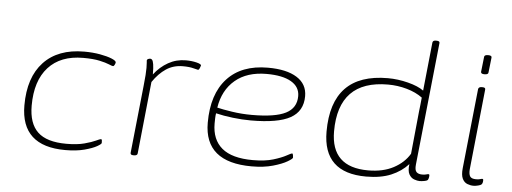

<svg xmlns="http://www.w3.org/2000/svg" viewBox="-50 -887 2744 1030"><g transform="rotate(5 1322.5 -372.5)"><path d="M329 6Q90 6 90 -214Q90 -365 167 -447Q244 -529 385 -529Q431 -529 470 -522Q509 -515 533.5 -505Q558 -495 558 -486Q558 -482 554 -473.5Q550 -465 545 -465Q540 -465 522.5 -472.5Q505 -480 471 -487.5Q437 -495 382 -495Q261 -495 195 -422.5Q129 -350 129 -216Q129 -120 177.5 -74Q226 -28 332 -28Q390 -28 429 -38.5Q468 -49 489 -59Q510 -69 515 -69Q520 -69 520.5 -61.5Q521 -54 521 -49Q521 -43 498 -30Q475 -17 432 -5.5Q389 6 329 6Z M695 2Q679 2 680 -10L718 -373Q722 -409 723.5 -432.5Q725 -456 725 -471Q725 -490 724 -498.5Q723 -507 723 -511Q723 -516 729 -519Q735 -522 742 -522Q747 -522 751.5 -516.5Q756 -511 759 -493.5Q762 -476 762 -439Q794 -481 837.5 -505.5Q881 -530 932 -530Q964 -530 990 -523.5Q1016 -517 1015 -509Q1014 -504 1010 -494.5Q1006 -485 1001 -485Q998 -485 976 -491Q954 -497 919 -497Q868 -497 829 -471Q790 -445 758 -398L718 -10Q717 2 699 2Z M1333 6Q1078 6 1078 -207Q1078 -361 1155 -445Q1232 -529 1374 -529Q1475 -529 1530.5 -494Q1586 -459 1586 -394Q1586 -313 1519.5 -276Q1453 -239 1307 -239Q1260 -239 1209.5 -245Q1159 -251 1118 -261Q1116 -248 1115.5 -234Q1115 -220 1115 -206Q1115 -119 1169.5 -73.5Q1224 -28 1336 -28Q1402 -28 1446 -41.5Q1490 -55 1514.5 -68.5Q1539 -82 1543 -82Q1547 -82 1548.5 -74Q1550 -66 1550 -60Q1550 -54 1523 -38Q1496 -22 1447 -8Q1398 6 1333 6ZM1310 -269Q1435 -269 1492 -298Q1549 -327 1549 -391Q1549 -441 1502.5 -468Q1456 -495 1370 -495Q1265 -495 1201 -441Q1137 -387 1122 -292Q1150 -285 1202.5 -277Q1255 -269 1310 -269Z M1949 7Q1717 7 1717 -215Q1717 -529 2020 -529Q2074 -529 2129 -515Q2184 -501 2214 -479L2241 -740Q2243 -752 2257 -752H2263Q2281 -752 2279 -740L2210 -80Q2207 -51 2217 -40.5Q2227 -30 2248 -30Q2262 -30 2269.5 -32.5Q2277 -35 2282 -35Q2287 -35 2287 -28Q2287 -21 2285 -13.5Q2283 -6 2280 -3Q2276 1 2262 3.5Q2248 6 2237 6Q2225 6 2208 0Q2191 -6 2180.5 -24.5Q2170 -43 2175 -80Q2138 -39 2083 -16Q2028 7 1949 7ZM1957 -27Q2037 -27 2093.5 -57Q2150 -87 2179 -136L2202 -367Q2204 -381 2206 -401.5Q2208 -422 2210 -441Q2175 -467 2125.5 -481Q2076 -495 2024 -495Q1757 -495 1757 -220Q1757 -27 1957 -27Z M2527 6Q2511 6 2494 -0.5Q2477 -7 2467.5 -26.5Q2458 -46 2462 -84L2507 -513Q2509 -525 2526 -525H2530Q2547 -525 2545 -513L2500 -80Q2498 -55 2505.5 -42.5Q2513 -30 2538 -30Q2552 -30 2559.5 -32.5Q2567 -35 2572 -35Q2577 -35 2577 -28Q2577 -12 2570 -5Q2566 -1 2552 2.5Q2538 6 2527 6ZM2534 -595Q2514 -595 2515 -607L2524 -687Q2524 -699 2545 -699Q2566 -699 2564 -687L2555 -607Q2555 -595 2534 -595Z"/></g></svg>

Font: Asap Expanded Expanded Thin
Style: Italic
Weight: 100
Width: 7
Italic angle: -6°
Designer: Pablo Cosgaya
Foundry: Omnibus-Type
Version: Version 3.001; ttfautohint (v1.8.4.7-5d5b)